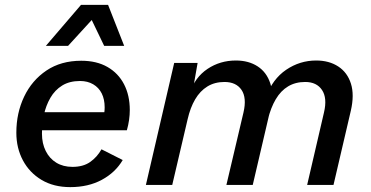

<svg xmlns="http://www.w3.org/2000/svg" viewBox="-20 -758 1519 787"><path d="M268 9Q200 9 150.5 -20.5Q101 -50 74 -100.5Q47 -151 47 -214Q47 -295 79 -362Q111 -429 170.5 -469Q230 -509 313 -509Q376 -509 420.5 -483.5Q465 -458 488.5 -412.5Q512 -367 512 -307Q512 -287 509 -266Q506 -245 500 -224H110L111 -298H440L403 -272Q406 -285 407.5 -296Q409 -307 409 -318Q409 -351 397 -375Q385 -399 362 -412.5Q339 -426 308 -426Q265 -426 235 -407.5Q205 -389 186.5 -357Q168 -325 160 -287Q152 -249 152 -210Q152 -170 167.5 -139Q183 -108 211 -91Q239 -74 277 -74Q321 -74 349.5 -94Q378 -114 396 -146L483 -102Q453 -51 397.5 -21Q342 9 268 9ZM168 -570 312 -738H423L489 -570H407L356 -676L259 -570Z M578 0 694 -500H790L767 -369L758 -377Q779 -441 830.5 -475.5Q882 -510 947 -510Q999 -510 1036 -486Q1073 -462 1088 -416Q1103 -370 1087 -304L1016 0H908L978 -297Q992 -357 970 -389.5Q948 -422 900 -422Q860 -422 830 -403.5Q800 -385 780 -351Q760 -317 749 -269L686 0ZM1239 0 1308 -297Q1322 -356 1300 -389Q1278 -422 1231 -422Q1191 -422 1161 -404Q1131 -386 1110.5 -351.5Q1090 -317 1078 -268L1070 -360Q1097 -434 1153 -472Q1209 -510 1276 -510Q1329 -510 1366.5 -485.5Q1404 -461 1418.5 -415Q1433 -369 1418 -304L1347 0Z"/></svg>

Font: Kantumruy Pro Medium
Style: Italic
Weight: 500
Italic angle: -13°
Designer: Sovichet Tep
Foundry: Sovichet Tep
Version: Version 1.002